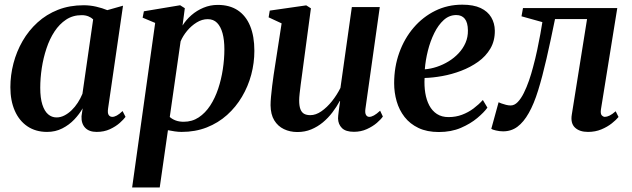

<svg xmlns="http://www.w3.org/2000/svg" viewBox="-20 -568 2770 842"><path d="M454 -92.5Q451 -71.5 456.8 -63.5Q462.5 -55.5 472.5 -55.5Q481.5 -55.5 492.5 -61.5Q503.5 -67.5 517.5 -81L530.5 -55.5Q523 -45 505.5 -29.2Q488 -13.5 462.2 -1.5Q436.5 10.5 404 10.5Q370.5 10.5 353.2 -8Q336 -26.5 337.5 -58.5L342.5 -93Q328.5 -68 305.8 -44Q283 -20 253 -4.8Q223 10.5 186.5 10.5Q136.5 10.5 100.2 -14Q64 -38.5 44.8 -82.5Q25.5 -126.5 25.5 -185.5Q25.5 -238 39 -290Q52.5 -342 79 -388Q105.5 -434 144.5 -469.5Q183.5 -505 234.2 -525Q285 -545 347 -545Q374.5 -545 401.8 -538.8Q429 -532.5 450.5 -523.5L519.5 -543ZM388.5 -483Q380.5 -491 367.8 -496.2Q355 -501.5 338 -501.5Q299.5 -501.5 270 -482Q240.5 -462.5 219 -429.8Q197.5 -397 183.8 -355.5Q170 -314 163.2 -269.5Q156.5 -225 156.5 -183Q156.5 -138 165.8 -109.2Q175 -80.5 191 -66.8Q207 -53 228 -53Q245.5 -53 262.2 -61.5Q279 -70 294 -84.5Q309 -99 321 -117.5Q333 -136 341.5 -156.5Z M559.5 254 660.5 -467.5 605.5 -490.5 611 -518.5 770 -545 790.5 -532 780.5 -456Q796 -481 819.5 -501.5Q843 -522 872.5 -534.2Q902 -546.5 935 -546.5Q987 -546.5 1022.8 -522.8Q1058.5 -499 1077 -454Q1095.5 -409 1095.5 -345Q1095.5 -292 1081.8 -240.5Q1068 -189 1041.2 -143.8Q1014.5 -98.5 975.8 -63.8Q937 -29 886.8 -9.2Q836.5 10.5 776.5 10.5Q762 10.5 746.5 8.2Q731 6 716.5 3L680.5 254ZM724.5 -55Q735 -45.5 750.2 -39.8Q765.5 -34 785.5 -34Q822.5 -34 851.5 -53.2Q880.5 -72.5 901.8 -105Q923 -137.5 936.8 -178.8Q950.5 -220 957.2 -264.5Q964 -309 964 -351.5Q964 -392.5 956 -422Q948 -451.5 932 -467.8Q916 -484 891 -484Q866 -484 842.5 -469.5Q819 -455 800.5 -432.8Q782 -410.5 772 -386.5Z M1284 11Q1251.5 11 1225 -1.8Q1198.5 -14.5 1182.8 -40.2Q1167 -66 1166.5 -106.5Q1166.5 -122 1168.5 -144Q1170.5 -166 1173.5 -190.8Q1176.5 -215.5 1180 -239.2Q1183.5 -263 1186.5 -281.5L1215 -465.5L1158 -492L1163 -521.5L1323 -544.5L1343.5 -531.5L1310.5 -285Q1308 -265 1304.8 -242.2Q1301.5 -219.5 1298.8 -197.8Q1296 -176 1294 -157.8Q1292 -139.5 1292 -127.5Q1292 -104 1297.2 -89.8Q1302.5 -75.5 1313.2 -69.2Q1324 -63 1341 -63Q1365 -63 1389.5 -80Q1414 -97 1435.8 -124.2Q1457.5 -151.5 1473 -182.5L1523 -537H1645.5L1582.5 -90.5Q1580 -73 1585 -64.2Q1590 -55.5 1599.5 -55.5Q1608.5 -55.5 1620 -61.8Q1631.5 -68 1647 -82.5L1659 -57Q1651 -45 1632.8 -29.2Q1614.5 -13.5 1588.8 -1.8Q1563 10 1532 10Q1496 10 1479.5 -6.5Q1463 -23 1462.5 -48.5Q1462.5 -52.5 1463.2 -61Q1464 -69.5 1465.5 -80.8Q1467 -92 1468.5 -103.5Q1470 -115 1471.5 -124.5L1470 -125Q1456 -99 1437.5 -74.8Q1419 -50.5 1395.8 -31.2Q1372.5 -12 1344.8 -0.5Q1317 11 1284 11Z M2117.5 -96Q2103 -75.5 2073.2 -50.5Q2043.5 -25.5 2001 -7.2Q1958.5 11 1904.5 11Q1852.5 11 1815.2 -6.8Q1778 -24.5 1754.2 -55Q1730.5 -85.5 1719.5 -123.8Q1708.5 -162 1708.5 -203Q1708.5 -274.5 1731 -337Q1753.5 -399.5 1794 -446.8Q1834.5 -494 1888.8 -520.8Q1943 -547.5 2007 -547.5Q2056.5 -547.5 2087.8 -532.8Q2119 -518 2134.2 -492.2Q2149.5 -466.5 2150 -434Q2150.5 -389 2130.5 -355Q2110.5 -321 2076.8 -297Q2043 -273 2002.2 -257.5Q1961.5 -242 1919.8 -234.5Q1878 -227 1842 -226Q1840 -191.5 1845 -160.5Q1850 -129.5 1862.5 -105.8Q1875 -82 1896 -68.2Q1917 -54.5 1947 -54.5Q1979 -54.5 2006.2 -64.8Q2033.5 -75 2056.5 -92.2Q2079.5 -109.5 2097.5 -129.5ZM1981 -502Q1950 -502 1926 -480.2Q1902 -458.5 1884.5 -423Q1867 -387.5 1856.5 -345.8Q1846 -304 1843 -264Q1869 -266 1896 -275Q1923 -284 1947.5 -299Q1972 -314 1991.2 -334.5Q2010.5 -355 2021.5 -380.2Q2032.5 -405.5 2032 -435Q2031.5 -469.5 2018.2 -485.8Q2005 -502 1981 -502Z M2615.5 -89Q2612.5 -69 2619 -62.2Q2625.5 -55.5 2632.5 -55.5Q2641.5 -55.5 2653 -61Q2664.5 -66.5 2680 -80L2692.5 -55Q2682.5 -42.5 2663 -27Q2643.5 -11.5 2617 -0.5Q2590.5 10.5 2558.5 10.5Q2521.5 10.5 2501.5 -8.5Q2481.5 -27.5 2487.5 -65L2554.5 -484.5H2414Q2394.5 -388.5 2376.5 -310Q2358.5 -231.5 2340 -171.8Q2321.5 -112 2299 -72.5Q2276.5 -32.5 2249.2 -12.2Q2222 8 2186.5 8Q2171 8 2155 4.2Q2139 0.5 2134.5 -3L2166.5 -119.5Q2170.5 -117.5 2179.5 -114.2Q2188.5 -111 2199.2 -108.2Q2210 -105.5 2219.5 -105.5Q2236 -105.5 2250.5 -120.5Q2265 -135.5 2277.2 -160.2Q2289.5 -185 2299.8 -214.5Q2310 -244 2317.5 -273Q2328 -311.5 2336 -349.5Q2344 -387.5 2349.8 -419.5Q2355.5 -451.5 2358.5 -471L2267 -496.5L2273.5 -532.5H2687Z"/></svg>

Font: Merriweather 72pt SemiBold
Style: Italic
Weight: 600
Italic angle: -7.8°
Version: Version 2.101